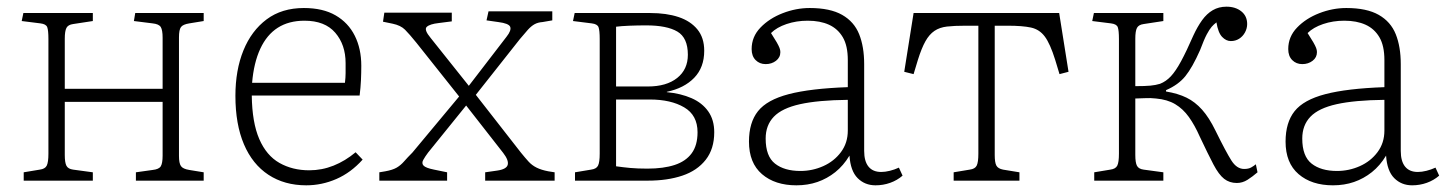

<svg xmlns="http://www.w3.org/2000/svg" viewBox="-20 -541 4330 575"><path d="M51 0V-25L99 -33Q115 -35 120 -45Q125 -55 125 -81V-424Q125 -450 121.5 -459.5Q118 -469 101 -471L45 -478L50 -502H258V-478L199 -469Q184 -467 179 -457.5Q174 -448 174 -425V-275H467V-428Q467 -451 461.5 -460Q456 -469 437 -471L381 -478L385 -502H590V-478L547 -471Q528 -468 522 -460Q516 -452 516 -429V-74Q516 -52 522 -43.5Q528 -35 547 -32L590 -25V0H387V-25L437 -32Q456 -34 461.5 -43Q467 -52 467 -75V-236H174V-77Q174 -54 179 -44.5Q184 -35 199 -33L258 -25V0Z M897 14Q832 14 784 -17.5Q736 -49 710.5 -109Q685 -169 685 -254Q685 -331 709 -390Q733 -449 778.5 -483Q824 -517 890 -517Q947 -517 985 -495Q1023 -473 1042.5 -434Q1062 -395 1062 -344Q1062 -323 1061 -301Q1060 -279 1057 -255H734Q735 -174 756.5 -124.5Q778 -75 817 -53Q856 -31 906 -31Q944 -31 979 -45Q1014 -59 1045 -85L1066 -63Q1031 -24 987.5 -5Q944 14 897 14ZM735 -293H1013Q1015 -309 1015 -322Q1015 -335 1015 -352Q1015 -407 984 -443Q953 -479 892 -479Q845 -479 812 -458Q779 -437 759.5 -395Q740 -353 735 -293Z M1116 0V-25L1134 -28Q1156 -32 1168 -39Q1180 -46 1190 -57.5Q1200 -69 1215 -84L1355 -252L1227 -413Q1206 -439 1193 -452Q1180 -465 1156 -470L1127 -476L1131 -503H1333V-477L1294 -472Q1267 -469 1258 -460.5Q1249 -452 1270 -427L1384 -284L1497 -431Q1512 -450 1508 -460.5Q1504 -471 1472 -475L1437 -480L1443 -507H1634V-480L1605 -475Q1591 -474 1581 -468.5Q1571 -463 1561 -452Q1551 -441 1537 -424L1405 -257L1540 -84Q1553 -68 1563 -57Q1573 -46 1587 -39Q1601 -32 1622 -28L1641 -25V0H1433V-25L1468 -30Q1497 -34 1500.5 -47.5Q1504 -61 1487 -83L1376 -225L1262 -84Q1253 -72 1247.5 -62Q1242 -52 1248.5 -45Q1255 -38 1280 -33L1319 -25V0Z M1702 0V-25L1750 -33Q1766 -35 1771 -45Q1776 -55 1776 -81V-424Q1776 -450 1772.5 -459.5Q1769 -469 1752 -471L1696 -478L1701 -502H1927Q1976 -502 2012 -490Q2048 -478 2068.5 -453Q2089 -428 2089 -389Q2089 -339 2059 -308Q2029 -277 1977 -266V-265Q2019 -261 2051 -247Q2083 -233 2101 -207.5Q2119 -182 2119 -145Q2119 -95 2093.5 -62.5Q2068 -30 2023.5 -15Q1979 0 1920 0ZM1919 -36Q1967 -36 2000.5 -47Q2034 -58 2051.5 -82Q2069 -106 2069 -145Q2069 -196 2029 -219.5Q1989 -243 1926 -243H1825V-43Q1846 -40 1867.5 -38Q1889 -36 1919 -36ZM1825 -282H1920Q1976 -282 2008 -307.5Q2040 -333 2040 -377Q2040 -428 2008.5 -446.5Q1977 -465 1915 -465Q1890 -465 1865 -464Q1840 -463 1825 -461Z M2365 14Q2301 14 2262 -19.5Q2223 -53 2223 -117Q2223 -174 2250 -208Q2277 -242 2342 -259Q2407 -276 2519 -280V-361Q2519 -404 2504 -429.5Q2489 -455 2462.5 -467Q2436 -479 2399 -479Q2365 -479 2335.5 -469Q2306 -459 2289 -442Q2300 -425 2306 -414.5Q2312 -404 2314.5 -397.5Q2317 -391 2317 -385Q2317 -369 2304 -359Q2291 -349 2273 -349Q2255 -349 2243 -361Q2231 -373 2231 -394Q2231 -431 2257.5 -458.5Q2284 -486 2324 -501.5Q2364 -517 2405 -517Q2466 -517 2502 -496.5Q2538 -476 2553 -438.5Q2568 -401 2568 -349V-89Q2568 -58 2581 -42Q2594 -26 2619 -26Q2631 -26 2645 -29.5Q2659 -33 2672 -39L2683 -15Q2667 -1 2646 6.5Q2625 14 2602 14Q2570 14 2548.5 -7.5Q2527 -29 2524 -75Q2506 -45 2481.5 -25.5Q2457 -6 2428 4Q2399 14 2365 14ZM2377 -29Q2413 -29 2445.5 -43.5Q2478 -58 2498.5 -85.5Q2519 -113 2519 -150V-242Q2430 -241 2376 -229Q2322 -217 2297.5 -191.5Q2273 -166 2273 -126Q2273 -73 2301 -51Q2329 -29 2377 -29Z M2836 0V-25L2884 -33Q2900 -35 2905 -45Q2910 -55 2910 -81V-464H2871Q2838 -464 2816 -461.5Q2794 -459 2778.5 -448.5Q2763 -438 2751.5 -417.5Q2740 -397 2729 -362L2716 -319L2688 -326L2716 -502H3152L3180 -326L3153 -319L3140 -362Q3125 -410 3109 -431.5Q3093 -453 3067.5 -458.5Q3042 -464 2998 -464H2959V-77Q2959 -54 2964 -45Q2969 -36 2984 -33L3033 -25V0Z M3684 7Q3662 7 3646 -5.5Q3630 -18 3614 -48.5Q3598 -79 3573 -132Q3558 -166 3540.5 -190.5Q3523 -215 3499.5 -229Q3476 -243 3442 -246Q3426 -248 3408.5 -247Q3391 -246 3380 -246V-77Q3380 -54 3385 -44.5Q3390 -35 3405 -33L3464 -25V0H3257V-25L3305 -33Q3321 -35 3326 -45Q3331 -55 3331 -81V-424Q3331 -450 3327.5 -459.5Q3324 -469 3307 -471L3251 -478L3256 -502H3464V-478L3405 -469Q3390 -467 3385 -457.5Q3380 -448 3380 -425V-283Q3409 -283 3425 -284.5Q3441 -286 3454 -290Q3472 -297 3486.5 -312.5Q3501 -328 3517 -357.5Q3533 -387 3554 -435Q3566 -461 3580 -480.5Q3594 -500 3612 -510.5Q3630 -521 3653 -521Q3680 -521 3697.5 -507Q3715 -493 3715 -469Q3715 -456 3708.5 -444Q3702 -432 3691 -425Q3680 -418 3666 -418Q3652 -418 3640 -430.5Q3628 -443 3623 -474Q3615 -468 3608.5 -460.5Q3602 -453 3594 -438Q3586 -423 3574 -391Q3551 -339 3530 -313Q3509 -287 3472 -271V-267Q3508 -261 3533.5 -248.5Q3559 -236 3580 -212.5Q3601 -189 3620 -150Q3652 -85 3668 -60Q3684 -35 3706 -35Q3719 -35 3727 -39.5Q3735 -44 3741 -49L3746 -25Q3731 -12 3716 -2.5Q3701 7 3684 7Z M3972 14Q3908 14 3869 -19.5Q3830 -53 3830 -117Q3830 -174 3857 -208Q3884 -242 3949 -259Q4014 -276 4126 -280V-361Q4126 -404 4111 -429.5Q4096 -455 4069.5 -467Q4043 -479 4006 -479Q3972 -479 3942.5 -469Q3913 -459 3896 -442Q3907 -425 3913 -414.5Q3919 -404 3921.5 -397.5Q3924 -391 3924 -385Q3924 -369 3911 -359Q3898 -349 3880 -349Q3862 -349 3850 -361Q3838 -373 3838 -394Q3838 -431 3864.5 -458.5Q3891 -486 3931 -501.5Q3971 -517 4012 -517Q4073 -517 4109 -496.5Q4145 -476 4160 -438.5Q4175 -401 4175 -349V-89Q4175 -58 4188 -42Q4201 -26 4226 -26Q4238 -26 4252 -29.5Q4266 -33 4279 -39L4290 -15Q4274 -1 4253 6.5Q4232 14 4209 14Q4177 14 4155.5 -7.5Q4134 -29 4131 -75Q4113 -45 4088.5 -25.5Q4064 -6 4035 4Q4006 14 3972 14ZM3984 -29Q4020 -29 4052.5 -43.5Q4085 -58 4105.5 -85.5Q4126 -113 4126 -150V-242Q4037 -241 3983 -229Q3929 -217 3904.5 -191.5Q3880 -166 3880 -126Q3880 -73 3908 -51Q3936 -29 3984 -29Z"/></svg>

Font: Literata ExtraLight
Style: Regular
Weight: 250
Designer: Latin by Veronika Burian and Jose Scaglione. Greek by Irene Vlachou. Cyrillic by Vera Evstafieva.
Foundry: TypeTogether
Version: Version 3.103;gftools[0.9.29]